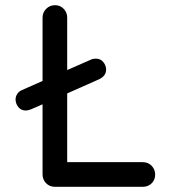

<svg xmlns="http://www.w3.org/2000/svg" viewBox="-20 -720 651 740"><path d="M578 -47Q578 -27 564.5 -13.5Q551 0 530 0H192Q171 0 157.5 -14Q144 -28 144 -48V-318L98 -298Q86 -294 80 -294Q61 -294 50.5 -307.5Q40 -321 40 -337Q40 -348 46.5 -358Q53 -368 65 -373L144 -408V-652Q144 -672 158 -686Q172 -700 192 -700Q212 -700 225.5 -686Q239 -672 239 -652V-450L330 -490Q338 -494 349 -494Q368 -494 378.5 -480.5Q389 -467 389 -452Q389 -428 363 -415L239 -360V-95H530Q551 -95 564.5 -81Q578 -67 578 -47Z"/></svg>

Font: Quicksand Medium
Style: Regular
Weight: 500
Designer: Andrew Paglinawan
Foundry: Andrew Paglinawan
Version: Version 3.000